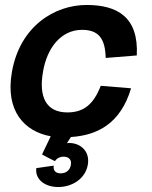

<svg xmlns="http://www.w3.org/2000/svg" viewBox="-20 -536 613 772"><path d="M214 216C270 216 323 183 333 127C343 71 302 39 259 39C256 39 252 39 249 40L265 15C373 8 465 -40 507 -181L385 -191C356 -115 315 -84 251 -84C165 -84 135 -147 153 -248C169 -343 225 -416 310 -416C379 -416 403 -378 405 -303L530 -313C538 -469 450 -516 328 -516C199 -516 60 -430 28 -247C0 -89 79 -7 184 12L149 85L175 99L201 112L203 109C209 101 220 94 236 94C256 94 269 106 265 127C261 150 244 161 224 161C205 161 193 151 196 130L126 140C120 184 159 216 214 216Z"/></svg>

Font: Uncut Sans Semibold
Style: Italic
Weight: 600
Italic angle: -10°
Designer: Kasper Nordkvist
Foundry: Uncut Type
Version: Version 1.111;FEAKit 1.0